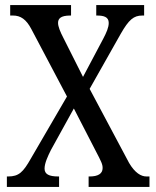

<svg xmlns="http://www.w3.org/2000/svg" viewBox="-20 -734 614 754"><path d="M7 0H212V-41H209C172 -41 155 -50 155 -72C155 -93 168 -121 180 -145L270 -308L355 -143C378 -99 383 -89 383 -74C383 -52 365 -41 332 -41H328V0H567V-41H555C534 -41 510 -55 487 -94L332 -385L454 -601C486 -657 505 -673 539 -673H546V-714H358V-673H360C387 -673 407 -668 407 -644C407 -626 398 -606 386 -583L306 -432L229 -585C216 -610 208 -630 208 -644C208 -660 217 -673 256 -673H259V-714H20V-673H31C61 -673 83 -658 103 -620L243 -355L101 -111C71 -58 54 -41 12 -41H7Z"/></svg>

Font: Noto Serif Bengali Condensed
Style: Regular
Weight: 400
Width: 3
Designer: Juan Bruce, Universal Thirst, Indian Type Foundry and the Monotype Design Team.
Foundry: Monotype Imaging Inc.
Version: Version 2.003